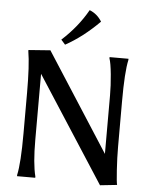

<svg xmlns="http://www.w3.org/2000/svg" viewBox="-62 -1000 834 1061"><g transform="rotate(5 355.0 -469.5)"><path d="M173 0H72V-7Q87 -73 87 -239V-463Q87 -617 74 -693V-700L195 -709L545 -165V-490Q545 -543 539 -605.5Q533 -668 524 -693V-700H629V-693Q614 -627 614 -461V-210Q614 -150 618.5 -81.5Q623 -13 627 0L533 10L155 -575V-210Q155 -77 173 -7ZM460 -891Q368 -799 273 -747L250 -773Q338 -853 392 -949Q435 -932 460 -891Z"/></g></svg>

Font: Asul
Style: Regular
Weight: 400
Designer: Mariela Monsalve
Foundry: Mariela Monsalve
Version: Version 1.002